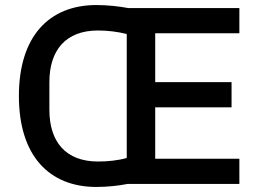

<svg xmlns="http://www.w3.org/2000/svg" viewBox="-20 -730 1030 762"><path d="M930 0V-100H596V-304H899V-404H596V-598H930V-698H489C452 -705 405 -710 363 -710C174 -710 55 -585 55 -349C55 -113 174 12 363 12C405 12 452 7 486 0ZM369 -89C241 -89 176 -167 176 -294V-404C176 -531 241 -609 369 -609C407 -609 448 -604 483 -595V-103C448 -93 407 -89 369 -89Z"/></svg>

Font: IBM Plex Thai Looped Medium
Style: Regular
Weight: 500
Designer: Mike Abbink, Paul van der Laan, Pieter van Rosmalen, Ben Mitchell, Mark Frömberg
Foundry: Bold Monday
Version: Version 1.0